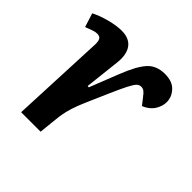

<svg xmlns="http://www.w3.org/2000/svg" viewBox="-140 -652 781 781"><g transform="rotate(45 250.0 -262.0)"><path d="M100 -407Q101 -424 96 -434.5Q91 -445 75 -445Q65 -445 52 -440.5Q39 -436 21 -429L2 -489Q31 -504 69.5 -514Q108 -524 137 -524Q181 -524 201 -496.5Q221 -469 215 -418L198 -267L205 -266L255 -393Q282 -462 309.5 -493Q337 -524 386 -524Q429 -524 450.5 -500.5Q472 -477 472 -448Q472 -424 457.5 -401Q443 -378 412 -365L390 -393Q379 -408 371.5 -413.5Q364 -419 354 -419Q343 -419 335 -411Q327 -403 314.5 -379Q302 -355 281 -307Q255 -248 239.5 -212Q224 -176 217 -153Q210 -130 207 -113Q204 -96 202 -76L194 0H82Z"/></g></svg>

Font: Literata 12pt SemiBold
Style: Italic
Weight: 600
Italic angle: -2°
Designer: Latin by Veronika Burian and Jose Scaglione. Greek by Irene Vlachou. Cyrillic by Vera Evstafieva
Foundry: TypeTogether
Version: Version 3.002